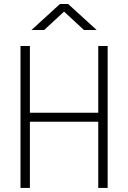

<svg xmlns="http://www.w3.org/2000/svg" viewBox="-20 -918 626 938"><path d="M460 0V-323.2H126V0H80.1V-693.4H126V-367.2H460V-693.4H505.9V0ZM133.8 -771.5 272.9 -898.4H313L452.1 -771.5H390.1L293 -861.3L195.8 -771.5Z"/></svg>

Font: Cascadia Mono NF ExtraLight
Style: Regular
Weight: 200
Monospace: yes
Designer: Aaron Bell
Foundry: Saja Typeworks
Version: Version 2404.023; ttfautohint (v1.8.4)